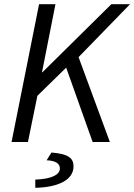

<svg xmlns="http://www.w3.org/2000/svg" viewBox="-20 -676 639 914"><path d="M166 -656 35 0H113L158 -220L295 -354L421 0H503L354 -404L599 -656H510L182 -332H180L244 -656ZM148 179V218C254 216 330 182 330 116C330 80 311 57 225 50L202 87C246 89 265 103 265 126C265 155 228 176 148 179Z"/></svg>

Font: Cambridge Sans Italic
Style: Regular
Weight: 400
Italic angle: -11°
Version: Version 2.000;PS 002.000;hotconv 1.0.88;makeotf.lib2.5.64775